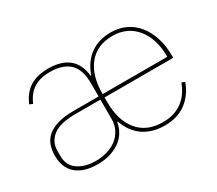

<svg xmlns="http://www.w3.org/2000/svg" viewBox="-102 -725 1065 944"><g transform="rotate(-30 430.5 -253.0)"><path d="M247 -257Q158 -257 118.5 -226Q79 -195 79 -145V-115Q79 -62 118 -34.5Q157 -7 219 -7Q253 -7 283.5 -16Q314 -25 337 -42.5Q360 -60 374 -86.5Q388 -113 388 -148V-257ZM778 -275V-279Q778 -329 765 -369.5Q752 -410 728 -439Q704 -468 670.5 -483.5Q637 -499 596 -499Q507 -499 459 -439.5Q411 -380 411 -277V-275ZM600 -7Q728 -7 775 -131L793 -124Q770 -61 721.5 -24.5Q673 12 600 12Q530 12 480.5 -21.5Q431 -55 408 -121H405Q392 -54 340.5 -21Q289 12 219 12Q141 12 98.5 -24.5Q56 -61 56 -130Q56 -161 65.5 -188Q75 -215 97 -234Q119 -253 155.5 -264Q192 -275 246 -275H388V-349Q388 -427 351.5 -462.5Q315 -498 244 -499Q187 -500 149.5 -477Q112 -454 91 -404L73 -412Q83 -436 98 -456Q113 -476 133.5 -490Q154 -504 181.5 -511Q209 -518 244 -518Q318 -517 358.5 -482.5Q399 -448 405 -382H408Q431 -448 479 -483Q527 -518 596 -518Q642 -518 679.5 -500.5Q717 -483 744 -450Q771 -417 786 -370.5Q801 -324 801 -266V-256H411V-229Q411 -126 460 -66.5Q509 -7 600 -7Z"/></g></svg>

Font: IBM Plex Sans Thai Thin
Style: Regular
Weight: 100
Designer: Mike Abbink, Paul van der Laan, Pieter van Rosmalen, Ben Mitchell, Mark Frömberg
Foundry: Bold Monday
Version: Version 1.1